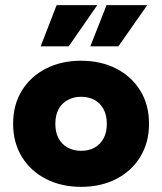

<svg xmlns="http://www.w3.org/2000/svg" viewBox="-20 -716 630 746"><path d="M295 10Q219 10 159 -20.5Q99 -51 65 -106.5Q31 -162 31 -235Q31 -309 65 -364Q99 -419 158.5 -449.5Q218 -480 295 -480Q372 -480 431.5 -449.5Q491 -419 525 -364Q559 -309 559 -235Q559 -162 525 -106.5Q491 -51 431.5 -20.5Q372 10 295 10ZM295 -130Q325 -130 347.5 -142.5Q370 -155 382.5 -178.5Q395 -202 395 -235Q395 -268 382.5 -291.5Q370 -315 347.5 -327.5Q325 -340 295 -340Q266 -340 243 -327.5Q220 -315 207.5 -291.5Q195 -268 195 -235Q195 -202 207.5 -178.5Q220 -155 243 -142.5Q266 -130 295 -130ZM331 -536 394 -696H552L440 -536ZM138 -536 200 -696H358L247 -536Z"/></svg>

Font: Gantari ExtraBold
Style: Regular
Weight: 800
Version: Version 1.000